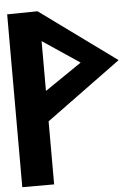

<svg xmlns="http://www.w3.org/2000/svg" viewBox="-57 -870 634 913"><g transform="rotate(-5 260.5 -413.5)"><path d="M164 -684 340 -566 164 -446ZM12 -825V0H164V-301L521 -562L157 -827Z"/></g></svg>

Font: Ny Stormning
Style: Sv
Weight: 900
Designer: Robert Jablonski, Mew Too
Foundry: Cannot Into Space Fonts
Version: Version 0.90